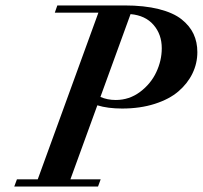

<svg xmlns="http://www.w3.org/2000/svg" viewBox="-20 -683 743 703"><path d="M32.2 0 42 -26.4H118.2L340.3 -636.7H180.7L189.9 -663.1H435.5Q508.3 -663.1 561.5 -649.7Q614.7 -636.2 644.8 -612.3Q674.8 -588.4 688.7 -558.6Q702.6 -528.8 702.6 -492.2Q702.6 -451.2 684.8 -414.3Q667 -377.4 633.5 -348.6Q600.1 -319.8 546.6 -302.7Q493.2 -285.6 427.2 -285.6Q374.5 -285.6 336.4 -297.4L237.8 -26.4H348.6L338.9 0ZM572.3 -506.3Q572.3 -557.1 542.2 -591.8Q512.2 -626.5 458 -631.3L347.7 -328.1Q373 -316.9 403.8 -316.9Q453.1 -316.9 492.7 -346.4Q532.2 -376 552.2 -418.7Q572.3 -461.4 572.3 -506.3Z"/></svg>

Font: Elstob 18pt SemiBold
Style: Italic
Weight: 600
Italic angle: -20°
Designer: Peter S. Baker
Version: Version 1.015